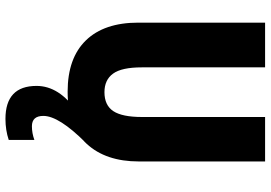

<svg xmlns="http://www.w3.org/2000/svg" viewBox="-164 -590 992 704"><g transform="rotate(90 332.0 -238.0)"><path d="M405 99Q405 42 503 -56L389 -24Q295 41 295 124Q295 238 416 238Q457 238 493 226V132Q468 141 443 141Q405 141 405 99ZM572 -714H409V-263Q409 -190 387.5 -157.5Q366 -125 318 -125Q273 -125 250 -156.5Q227 -188 227 -262V-714H63V-249Q63 -124 128 -57Q193 10 316 10Q443 10 507.5 -60Q572 -130 572 -251Z"/></g></svg>

Font: Noto Sans Display SemiCondensed Extra
Style: Regular
Weight: 800
Width: 4
Designer: Monotype Design Team
Foundry: Monotype Imaging Inc.
Version: Version 1.900